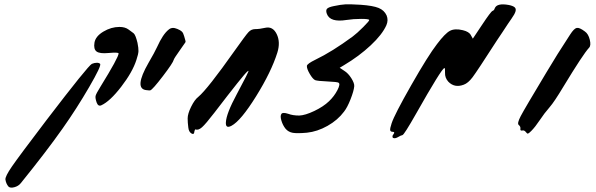

<svg xmlns="http://www.w3.org/2000/svg" viewBox="-20 -860 2742 884"><path d="M530 -736Q556 -736 572 -724Q575 -722 583.5 -715.5Q592 -709 595 -707Q604 -700 613 -663Q618 -638 617.5 -624.5Q617 -611 608 -584Q590 -528 538 -460.5Q486 -393 446 -375Q432 -369 425 -388Q418 -408 420 -418Q422 -428 442 -460Q526 -596 526 -614Q526 -620 480 -616Q439 -612 424.5 -623Q410 -634 415 -664Q420 -693 456 -714.5Q492 -736 530 -736ZM426 -571Q436 -571 441 -566Q448 -558 390.5 -459Q333 -360 268 -268Q194 -163 76 -17Q65 -3 46 2Q27 7 19 -1Q8 -14 5 -33Q3 -47 35 -93.5Q67 -140 194 -307Q386 -558 403 -566Q415 -571 426 -571Z M654 -445Q595 -451 664 -571Q692 -619 703 -643Q730 -703 757 -724Q772 -737 796 -727Q811 -721 817.5 -714.5Q824 -708 828 -693Q836 -668 834 -666L830 -660Q826 -655 819.5 -645Q813 -635 807 -627Q782 -592 780 -585Q777 -571 730 -509.5Q683 -448 672 -444Q670 -443 654 -445Z M847 -273Q844 -296 844 -315Q844 -336 860 -368.5Q876 -401 893 -414Q935 -449 1060 -626Q1111 -698 1124 -712Q1137 -726 1155 -726Q1175 -726 1201 -732Q1236 -740 1254 -703Q1272 -666 1257 -618Q1229 -529 1159 -416.5Q1089 -304 1046 -281Q1018 -266 1020 -297Q1022 -337 1070 -426Q1128 -534 1124 -534Q1123 -534 1119 -531Q1101 -516 967 -341Q927 -289 910 -274Q893 -259 880 -264Q879 -265 877.5 -262.5Q876 -260 875 -255Q874 -238 861.5 -245.5Q849 -253 847 -273Z M1295 -267Q1282 -283 1275.5 -305Q1269 -327 1276 -336Q1282 -344 1307 -336Q1328 -328 1358 -328Q1385 -329 1427 -349Q1469 -369 1495 -394Q1519 -417 1533.5 -445Q1548 -473 1539 -479Q1534 -483 1488 -485Q1442 -487 1431 -491Q1420 -496 1406 -520Q1392 -544 1393 -557Q1395 -567 1432 -585Q1509 -622 1604 -692Q1624 -707 1652.5 -735.5Q1681 -764 1680 -768Q1678 -773 1642.5 -773Q1607 -773 1575 -768Q1500 -756 1485 -796Q1479 -812 1485.5 -819.5Q1492 -827 1517 -832Q1550 -839 1570.5 -840Q1591 -841 1641 -838Q1697 -834 1723 -823.5Q1749 -813 1760 -789Q1769 -767 1759 -744Q1740 -701 1686.5 -651Q1633 -601 1564 -560L1544 -548L1565 -534Q1583 -523 1597.5 -500Q1612 -477 1611 -463Q1609 -441 1594 -403Q1579 -365 1564 -346Q1535 -307 1488 -280.5Q1441 -254 1393 -249Q1348 -245 1328 -248.5Q1308 -252 1295 -267Z M1790 -225Q1787 -226 1787 -231.5Q1787 -237 1791 -241Q1800 -253 1789 -253Q1778 -253 1776.5 -260.5Q1775 -268 1783 -292Q1796 -332 1873.5 -468Q1951 -604 1992 -657Q2029 -706 2051.5 -718Q2074 -730 2111 -721Q2140 -714 2148 -698L2157 -682L2199 -745Q2240 -807 2248 -810Q2255 -812 2258 -822Q2268 -847 2323 -837Q2342 -833 2349.5 -826.5Q2357 -820 2353.5 -807.5Q2350 -795 2335 -774Q2331 -769 2318.5 -750Q2306 -731 2292.5 -710.5Q2279 -690 2268 -674Q2176 -531 2155.5 -504Q2135 -477 2115 -470Q2073 -454 2044 -484Q2028 -502 2029 -525Q2030 -547 2026 -547Q2012 -542 1896 -337Q1841 -240 1833 -238Q1826 -237 1811 -228Q1798 -221 1790 -225Z M2402 -251Q2394 -262 2384 -259Q2380 -258 2377.5 -260Q2375 -262 2376 -266Q2378 -277 2368 -285Q2360 -292 2377.5 -325.5Q2395 -359 2496 -527Q2544 -608 2605 -701Q2623 -729 2635.5 -731.5Q2648 -734 2673 -715Q2689 -704 2695.5 -677Q2702 -650 2692 -640Q2665 -611 2574 -461Q2532 -391 2511 -367Q2485 -337 2466 -308Q2444 -275 2426 -257Q2415 -246 2411 -245Q2407 -244 2402 -251Z"/></svg>

Font: Lilach
Style: Regular
Weight: 400
Version: Version 1.0